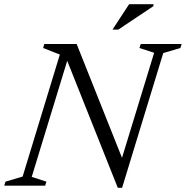

<svg xmlns="http://www.w3.org/2000/svg" viewBox="-34 -878 879 908"><path d="M550 -114 533 -99 695 -628.5 625.5 -651 631.5 -670H825L819 -651L738 -627L543.5 10H523L271.5 -621.5L290 -610.5L116 -41.5L185.5 -19L179.5 0H-14L-8 -19L73 -43L249 -620L170 -651L175.5 -670H328.5ZM498 -738 576.5 -858H691.5V-849L525.5 -738Z"/></svg>

Font: Newsreader 18pt
Style: Italic
Weight: 400
Italic angle: -17°
Version: Version 1.003